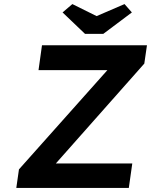

<svg xmlns="http://www.w3.org/2000/svg" viewBox="-20 -922 741 942"><path d="M60 0 73 -91 507 -578H169L186 -700H701L688 -610L254 -120H629L612 0ZM397 -756 287 -861 335 -902 454 -843 591 -902 627 -861 487 -756Z"/></svg>

Font: Lexend Med
Style: Italic
Weight: 500
Italic angle: -8.13011°
Designer: Bonnie Shaver-Troup, Thomas Jockin
Foundry: Lexend
Version: Version 1.007